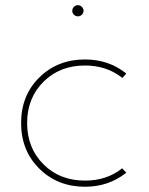

<svg xmlns="http://www.w3.org/2000/svg" viewBox="-20 -711 580 746"><path d="M310.1 14.6Q204.1 14.6 133.1 -55.4Q62 -125.5 62 -232.9Q62 -340.8 133.1 -410.4Q204.1 -480 310.1 -480Q402.8 -480 470.7 -425.3L455.6 -408.2Q394.5 -456.5 310.1 -456.5Q212.4 -456.5 148.9 -393.3Q85.4 -330.1 85.4 -232.9Q85.4 -136.2 148.7 -72.8Q211.9 -9.3 310.5 -9.3Q395.5 -9.3 454.6 -57.1L470.7 -40Q402.3 14.6 310.1 14.6ZM267.3 -653.8Q260.7 -660.2 260.7 -668.9Q260.7 -677.7 267.3 -684.3Q273.9 -690.9 282.7 -690.9Q291.5 -690.9 298.1 -684.3Q304.7 -677.7 304.7 -668.9Q304.7 -660.2 298.1 -653.8Q291.5 -647.5 282.7 -647.5Q273.9 -647.5 267.3 -653.8Z"/></svg>

Font: Spartan MB Thin
Style: Regular
Weight: 100
Designer: Matt Bailey, Mirko Velimirovic
Foundry: Matt Bailey
Version: Version 1.005